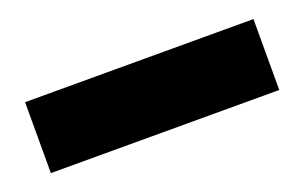

<svg xmlns="http://www.w3.org/2000/svg" viewBox="-34 -96 501 316"><g transform="rotate(-20 216.5 62.0)"><path d="M16.4 0H416.4V124.2H16.4Z"/></g></svg>

Font: Oak Sans Light
Style: Regular
Weight: 400
Designer: Erik Kennedy, Walven
Foundry: Erik Kennedy, Walven
Version: Version 1.100;Glyphs 3.1.2 (3151)